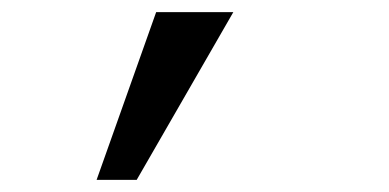

<svg xmlns="http://www.w3.org/2000/svg" viewBox="-20 -155 640 316"><path d="M237 -135H364L205 141H139Z"/></svg>

Font: iA Writer Duo S
Style: Italic
Weight: 400
Italic angle: -9.5°
Designer: Mike Abbink, Paul van der Laan, Pieter van Rosmalen, Oliver Reichenstein
Foundry: Bold Monday and Information Architects Inc.
Version: Version 2.000